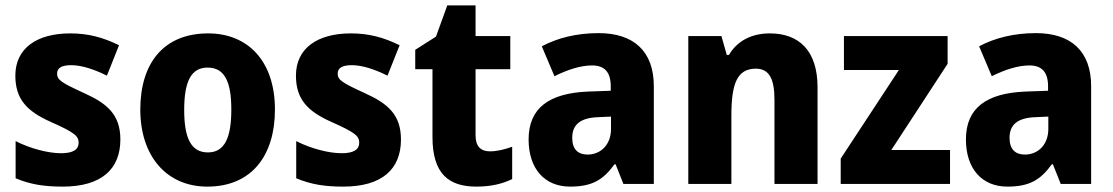

<svg xmlns="http://www.w3.org/2000/svg" viewBox="-20 -683 4135 713"><path d="M427 -165C427 -258 377 -299 293 -337C208 -376 192 -386 192 -410C192 -431 210 -441 244 -441C284 -441 331 -425 377 -402L422 -515C361 -545 306 -559 241 -559C117 -559 37 -504 37 -402C37 -315 80 -270 167 -231C257 -191 272 -178 272 -153C272 -128 252 -114 207 -114C159 -114 93 -131 38 -159V-21C93 2 144 10 213 10C357 10 427 -55 427 -165Z M1001 -276C1001 -458 899 -559 753 -559C590 -559 501 -451 501 -276C501 -105 597 10 750 10C915 10 1001 -106 1001 -276ZM664 -275C664 -381 690 -432 751 -432C814 -432 839 -380 839 -276C839 -171 814 -117 752 -117C689 -117 664 -171 664 -275Z M1469 -165C1469 -258 1419 -299 1335 -337C1250 -376 1234 -386 1234 -410C1234 -431 1252 -441 1286 -441C1326 -441 1373 -425 1419 -402L1464 -515C1403 -545 1348 -559 1283 -559C1159 -559 1079 -504 1079 -402C1079 -315 1122 -270 1209 -231C1299 -191 1314 -178 1314 -153C1314 -128 1294 -114 1249 -114C1201 -114 1135 -131 1080 -159V-21C1135 2 1186 10 1255 10C1399 10 1469 -55 1469 -165Z M1799 -121C1765 -121 1746 -140 1746 -180V-426H1875V-549H1746V-663H1641L1599 -547L1522 -498V-426H1586V-174C1586 -37 1647 10 1749 10C1805 10 1847 -1 1882 -18V-138C1853 -128 1827 -121 1799 -121Z M2203 -560C2121 -560 2050 -542 1992 -511L2039 -400C2089 -425 2137 -440 2179 -440C2224 -440 2248 -416 2248 -363V-346L2164 -343C2019 -337 1943 -282 1943 -165C1943 -57 2002 10 2097 10C2179 10 2220 -15 2262 -73H2266L2295 0H2408V-363C2408 -493 2333 -560 2203 -560ZM2204 -248 2249 -250V-204C2249 -146 2211 -109 2162 -109C2127 -109 2105 -128 2105 -171C2105 -218 2132 -246 2204 -248Z M2839 -559C2772 -559 2718 -532 2687 -479H2679L2659 -549H2536V0H2696V-253C2696 -372 2717 -428 2787 -428C2837 -428 2856 -389 2856 -313V0H3016V-359C3016 -495 2947 -559 2839 -559Z M3508 0V-126H3290L3499 -446V-549H3114V-423H3318L3102 -94V0Z M3827 -560C3745 -560 3674 -542 3616 -511L3663 -400C3713 -425 3761 -440 3803 -440C3848 -440 3872 -416 3872 -363V-346L3788 -343C3643 -337 3567 -282 3567 -165C3567 -57 3626 10 3721 10C3803 10 3844 -15 3886 -73H3890L3919 0H4032V-363C4032 -493 3957 -560 3827 -560ZM3828 -248 3873 -250V-204C3873 -146 3835 -109 3786 -109C3751 -109 3729 -128 3729 -171C3729 -218 3756 -246 3828 -248Z"/></svg>

Font: Noto Sans Thai SemCond ExtBd
Style: Regular
Weight: 800
Width: 4
Designer: Monotype Design Team
Foundry: Monotype Imaging Inc.
Version: Version 2.002